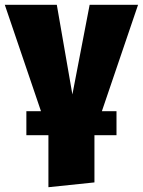

<svg xmlns="http://www.w3.org/2000/svg" viewBox="-35 -554 596 801"><path d="M541 -534H339L267 -160L202 -534H-15L136 -90H75V10H167V227L359 207V10H451V-90H390Z"/></svg>

Font: Fira Sans Heavy
Style: Regular
Weight: 900
Designer: bBox Type GmbH & Carrois Corporate GbR & Edenspiekermann AG
Foundry: bBox Type GmbH & Carrois Corporate GbR & Edenspiekermann AG
Version: Version 4.300;PS 004.300;hotconv 1.0.88;makeotf.lib2.5.64775